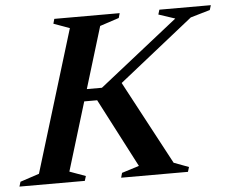

<svg xmlns="http://www.w3.org/2000/svg" viewBox="-76 -732 949 790"><g transform="rotate(-5 398.0 -337.5)"><path d="M613.5 -42.5 675 -19.5 669 0H393L398.5 -19.5L470 -42L322.5 -326H224.5L241 -375.5H346.5L672 -633L604 -655.5L610 -675H822.5L816.5 -655.5L736 -632L391.5 -358L419.5 -406ZM236.5 -631.5 170.5 -655.5 176 -675H446L440.5 -655.5L361.5 -629.5L183 -43.5L249 -19.5L243 0H-27L-21 -19.5L57.5 -45.5Z"/></g></svg>

Font: Newsreader 24pt SemiBold
Style: Italic
Weight: 600
Italic angle: -17°
Designer: Hugues Gentile
Foundry: Production Type
Version: Version 1.003